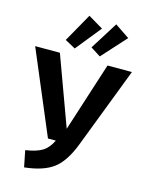

<svg xmlns="http://www.w3.org/2000/svg" viewBox="-148 -1033 869 1133"><g transform="rotate(15 286.5 -466.0)"><path d="M254 -948 345 -894 220 -739 156 -774ZM420 -940 509 -880 375 -732 314 -771ZM582 -692 394 -202Q350 -87 288.5 -41.5Q227 4 113 16L93 -84Q160 -94 195 -115.5Q230 -137 253 -185H205L-9 -692H142L297 -269L433 -692Z"/></g></svg>

Font: Fira Sans SemiBold
Style: Regular
Weight: 600
Designer: bBox Type GmbH & Carrois Corporate GbR & Edenspiekermann AG
Foundry: bBox Type GmbH & Carrois Corporate GbR & Edenspiekermann AG
Version: Version 4.301;PS 004.301;hotconv 1.0.88;makeotf.lib2.5.64775